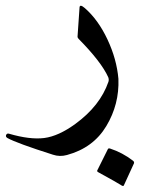

<svg xmlns="http://www.w3.org/2000/svg" viewBox="-75 -304 495 656"><path d="M196.8 -278.8Q197.8 -291 214.8 -276.4Q260.7 -236.3 292.2 -169.2Q323.7 -102.1 329.6 -34.7Q333 52.2 288.3 126.7Q243.7 201.2 153.8 225.6Q129.4 232.4 106 224.6Q-18.1 185.1 -49.8 167.5Q-54.2 165 -54.7 161.1Q-55.2 157.2 -52.2 154.3Q-49.3 151.4 -44.4 152.8Q27.8 173.8 76.4 167.5Q125 161.1 182.1 119.6Q267.1 57.6 295.4 -24.4Q297.9 -31.7 294.9 -40Q271 -92.8 193.4 -171.4Q189.5 -175.8 189.9 -178.7ZM293.5 205.6Q295.4 201.7 301.3 203.6Q343.3 217.3 379.4 245.1Q384.3 249 382.8 253.9L348.1 329.6Q346.2 334 337.9 328.1Q329.6 322.3 260.3 284.2Q255.9 281.7 257.3 278.3Z"/></svg>

Font: Amiri
Style: Slanted
Weight: 400
Italic angle: 9°
Designer: Khaled Hosny
Version: Version 000.107